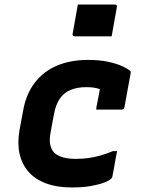

<svg xmlns="http://www.w3.org/2000/svg" viewBox="-20 -814 640 846"><path d="M368 -550Q420 -550 458 -541.5Q496 -533 520.5 -521.5Q545 -510 553 -502Q556 -500 556 -498Q556 -496 556 -493L528 -340Q528 -338 525.5 -335.5Q523 -333 520.5 -332Q518 -331 514 -331Q486 -331 458.5 -331Q431 -331 404 -331L405 -343Q409 -363 413 -383Q417 -403 420 -421Q407 -426 392.5 -428Q378 -430 360 -430Q321 -430 291.5 -418Q262 -406 244 -380Q226 -354 218 -312L203 -231Q197 -201 201 -178.5Q205 -156 219 -141Q233 -128 256.5 -121Q280 -114 314 -114Q346 -114 372.5 -118Q399 -122 425 -129.5Q451 -137 477 -148H496Q490 -120 485.5 -92Q481 -64 475 -36Q475 -34 474 -32Q473 -30 471 -28Q463 -19 440 -10Q417 -1 381 5.5Q345 12 296 12Q230 12 181.5 -6.5Q133 -25 104.5 -58.5Q76 -92 66 -137.5Q56 -183 66 -241L82 -327Q95 -400 133.5 -450Q172 -500 231.5 -525Q291 -550 368 -550ZM323 -794Q342 -794 362.5 -794Q383 -794 404.5 -794Q426 -794 446.5 -794Q467 -794 486 -794Q491 -794 493.5 -791Q496 -788 495 -783L472 -654Q453 -654 432.5 -654Q412 -654 390.5 -654Q369 -654 348.5 -654Q328 -654 309 -654Q304 -654 301.5 -657Q299 -660 300 -665Z"/></svg>

Font: RecMonoLinear Nerd Font Mono
Style: Bold Italic
Weight: 700
Italic angle: -10°
Monospace: yes
Version: Version 1.085; ttfautohint (v1.8.4.7-5d5b);Nerd Fonts 3.2.1